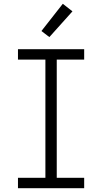

<svg xmlns="http://www.w3.org/2000/svg" viewBox="-20 -995 540 1015"><path d="M75 0V-55H220V-680H75V-735H425V-680H280V-55H425V0ZM241 -799 199 -831 312 -975 363 -935Z"/></svg>

Font: Iosevka Curly Light
Style: Regular
Weight: 300
Monospace: yes
Designer: Belleve Invis
Foundry: Belleve Invis
Version: Version 22.1.2; ttfautohint (v1.8.4)